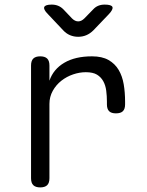

<svg xmlns="http://www.w3.org/2000/svg" viewBox="-20 -805 640 835"><path d="M155 10Q135 10 125 0.5Q115 -9 115 -30V-520Q115 -541 125 -550.5Q135 -560 155 -560Q175 -560 185 -550.5Q195 -541 195 -520V-454Q212 -504 259.5 -532Q307 -560 380 -560Q424 -560 452 -544Q480 -528 496 -501Q512 -474 518 -438.5Q524 -403 524 -363V-351Q524 -331 514.5 -321.5Q505 -312 484 -312Q464 -312 454.5 -321.5Q445 -331 445 -351V-363Q445 -387 442 -410.5Q439 -434 429 -452Q419 -470 401.5 -480.5Q384 -491 353 -491Q326 -491 298 -481.5Q270 -472 247 -454Q224 -436 209.5 -410Q195 -384 195 -353V-30Q195 -9 185 0.5Q175 10 155 10ZM205 -785Q220 -785 232.5 -780Q245 -775 255 -765L293 -725Q306 -712 320 -712Q334 -712 347 -725L385 -764Q395 -775 407.5 -780Q420 -785 435 -785Q465 -785 469 -774.5Q473 -764 453 -743L386 -673Q372 -659 355.5 -652Q339 -645 320 -645Q301 -645 284.5 -652Q268 -659 255 -673L188 -744Q168 -764 172.5 -774.5Q177 -785 205 -785Z"/></svg>

Font: Maple Mono NL Light
Style: Regular
Weight: 300
Monospace: yes
Designer: subframe7536
Version: Version 7.000